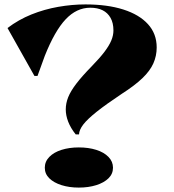

<svg xmlns="http://www.w3.org/2000/svg" viewBox="-20 -835 788 870"><path d="M367 -815Q466 -815 538.5 -792Q611 -769 650.5 -725.5Q690 -682 690 -620Q690 -582 675 -548Q660 -514 625 -480.5Q590 -447 532 -410Q460 -362 418 -328.5Q376 -295 357.5 -271Q339 -247 338 -226H323Q300 -255 289 -283.5Q278 -312 278 -339Q278 -367 289 -394.5Q300 -422 325.5 -455.5Q351 -489 395 -534Q433 -573 454 -601Q475 -629 484.5 -652Q494 -675 494 -697Q494 -731 481 -754Q468 -777 445 -788.5Q422 -800 389 -800Q327 -800 277.5 -747.5Q228 -695 183 -582L150 -491H136L14 -708Q64 -746 122.5 -769.5Q181 -793 244 -804Q307 -815 367 -815ZM337 -167Q381 -167 416 -156Q451 -145 471.5 -124Q492 -103 492 -75Q492 -47 471.5 -27Q451 -7 416 4Q381 15 337 15Q294 15 259 4Q224 -7 203.5 -27Q183 -47 183 -75Q183 -103 203.5 -124Q224 -145 259 -156Q294 -167 337 -167Z"/></svg>

Font: Kalnia SemiExpanded SemiBold
Style: Regular
Weight: 600
Width: 6
Designer: Frida Medrano
Foundry: Frida Medrano
Version: Version 1.105